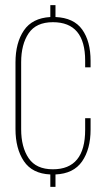

<svg xmlns="http://www.w3.org/2000/svg" viewBox="-20 -722 410 744"><path d="M195 -702V-656Q266 -653 298.5 -607.5Q331 -562 331 -486V-461H310V-487Q310 -636 185 -636Q120 -636 91 -593Q62 -550 62 -481V-221Q62 -152 91 -109Q120 -66 185 -66Q310 -66 310 -219V-264H331V-220Q331 -144 298 -96.5Q265 -49 195 -46V2H175V-46Q105 -49 72.5 -97.5Q40 -146 40 -222V-480Q40 -556 72.5 -604Q105 -652 175 -656V-702Z"/></svg>

Font: Bebas Neue Light
Style: Regular
Weight: 300
Designer: Ryoichi Tsunekawa
Foundry: Ryoichi Tsunekawa
Version: Version 001.003; ttfautohint (v1.5.65-e2d9)